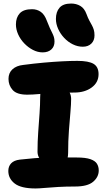

<svg xmlns="http://www.w3.org/2000/svg" viewBox="-20 -1054 605 1085"><path d="M134 -519Q75 -519 51.5 -545.5Q28 -572 28 -608Q28 -642 50.5 -662.5Q73 -683 111 -687Q171 -695 227 -700Q283 -705 331.5 -707.5Q380 -710 417 -710Q481 -710 509 -693Q537 -676 537 -635Q537 -588 498 -559.5Q459 -531 400 -531Q356 -531 320.5 -530Q285 -529 257 -527Q229 -525 206.5 -523Q184 -521 166.5 -520Q149 -519 134 -519ZM301 -120Q252 -120 222 -141Q192 -162 192 -197Q192 -254 196 -308.5Q200 -363 203.5 -413Q207 -463 207 -504Q207 -545 221.5 -565Q236 -585 274 -585Q318 -585 350 -559Q382 -533 382 -495Q382 -466 378 -420.5Q374 -375 369.5 -316.5Q365 -258 365 -189Q365 -120 301 -120ZM181 11Q99 11 63 -17Q27 -45 27 -88Q27 -114 43 -131Q59 -148 92 -152Q140 -157 174 -160Q208 -163 235.5 -164Q263 -165 288.5 -165Q314 -165 343.5 -164.5Q373 -164 413 -164Q464 -164 491 -154.5Q518 -145 528 -128.5Q538 -112 538 -91Q538 -54 506.5 -27Q475 0 404 0Q353 0 309 2.5Q265 5 232.5 8Q200 11 181 11ZM448 -790Q419 -790 391.5 -803.5Q364 -817 342.5 -840Q321 -863 308.5 -891Q296 -919 296 -947Q296 -987 316.5 -1010.5Q337 -1034 382 -1034Q411 -1034 434 -1020.5Q457 -1007 469 -974Q477 -952 485 -937.5Q493 -923 499.5 -911Q506 -899 510 -886Q514 -873 514 -854Q514 -825 496 -807.5Q478 -790 448 -790ZM221 -758Q193 -758 166 -772Q139 -786 117 -809Q95 -832 82.5 -860Q70 -888 70 -916Q70 -955 91.5 -978.5Q113 -1002 161 -1002Q189 -1002 210.5 -987Q232 -972 245 -936Q254 -912 261.5 -896Q269 -880 275 -868Q281 -856 284.5 -845Q288 -834 288 -819Q288 -791 270 -774.5Q252 -758 221 -758Z"/></svg>

Font: Shantell Sans ExtraBold
Style: Regular
Weight: 800
Designer: Stephen Nixon, Anya Danilova, Shantell Martin
Foundry: Arrow Type
Version: Version 1.011;[c5ecc13dd]